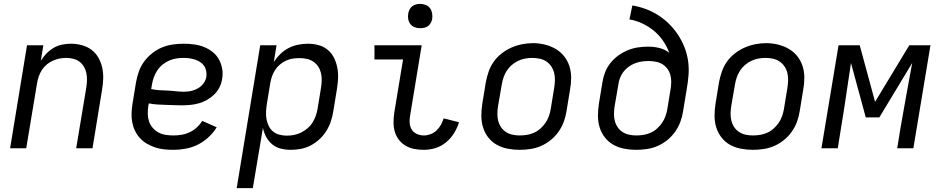

<svg xmlns="http://www.w3.org/2000/svg" viewBox="-20 -763 4840 988"><path d="M32 0 119 -530H203L190 -450Q202 -470 219 -487.5Q236 -505 256.5 -517Q277 -529 300 -533.5Q323 -538 345 -538Q374 -538 401.5 -530.5Q429 -523 451 -506.5Q473 -490 486.5 -466Q500 -442 506 -415Q512 -388 511 -358.5Q510 -329 505 -300L456 0H372L424 -312Q427 -331 427.5 -350Q428 -369 424.5 -386.5Q421 -404 412 -419.5Q403 -435 389 -445.5Q375 -456 357 -460.5Q339 -465 320 -465Q303 -465 285.5 -461.5Q268 -458 251.5 -450.5Q235 -443 220.5 -431Q206 -419 196 -403.5Q186 -388 180 -371Q174 -354 171 -337L115 0Z M873 8Q849 8 824.5 5.5Q800 3 778 -4.5Q756 -12 736 -23.5Q716 -35 700.5 -52Q685 -69 675 -89.5Q665 -110 660.5 -133.5Q656 -157 657 -181Q658 -205 662 -230L680 -340Q685 -368 694.5 -395Q704 -422 721.5 -446Q739 -470 763 -489Q787 -508 814 -519Q841 -530 869 -534Q897 -538 925 -538Q952 -538 978.5 -534.5Q1005 -531 1029 -521.5Q1053 -512 1073 -496.5Q1093 -481 1105.5 -459Q1118 -437 1123 -410.5Q1128 -384 1123 -357Q1120 -335 1109.5 -314Q1099 -293 1082 -276.5Q1065 -260 1044.5 -248.5Q1024 -237 1002 -231Q980 -225 958 -223Q936 -221 914 -221Q893 -221 871.5 -222Q850 -223 829 -223.5Q808 -224 787 -225.5Q766 -227 746 -231L743 -218Q740 -197 740.5 -176.5Q741 -156 747 -138Q753 -120 766 -105Q779 -90 796 -81Q813 -72 833 -69Q853 -66 873 -66Q894 -66 915 -69.5Q936 -73 956 -82.5Q976 -92 992.5 -107Q1009 -122 1021 -141L1095 -108Q1078 -80 1052.5 -56.5Q1027 -33 997.5 -18.5Q968 -4 936 2Q904 8 873 8ZM926 -291Q938 -291 950.5 -292.5Q963 -294 975 -298Q987 -302 998.5 -308.5Q1010 -315 1019 -324Q1028 -333 1034 -344.5Q1040 -356 1042 -368Q1044 -383 1041 -398Q1038 -413 1030 -424.5Q1022 -436 1009.5 -444Q997 -452 983.5 -456.5Q970 -461 955 -463Q940 -465 925 -465Q906 -465 887 -462Q868 -459 850 -451Q832 -443 816 -430Q800 -417 789 -400Q778 -383 771.5 -365Q765 -347 762 -328L758 -305Q778 -300 799 -299Q820 -298 841.5 -297Q863 -296 884 -293.5Q905 -291 926 -291Z M1198 205 1319 -530H1403L1389 -444Q1403 -466 1422.5 -485Q1442 -504 1465.5 -516Q1489 -528 1514.5 -533Q1540 -538 1565 -538Q1565 -538 1565 -538Q1565 -538 1565 -538Q1594 -538 1620.5 -530.5Q1647 -523 1667.5 -505.5Q1688 -488 1699.5 -464Q1711 -440 1716 -413Q1721 -386 1719.5 -357.5Q1718 -329 1713 -300L1695 -190Q1691 -164 1682.5 -138.5Q1674 -113 1659.5 -89.5Q1645 -66 1624.5 -47Q1604 -28 1579.5 -15Q1555 -2 1528.5 3Q1502 8 1476 8Q1449 8 1424 1.5Q1399 -5 1380.5 -20.5Q1362 -36 1350 -58Q1338 -80 1333 -105L1281 205ZM1456 -65Q1474 -65 1492.5 -68.5Q1511 -72 1528.5 -80.5Q1546 -89 1561.5 -102Q1577 -115 1587.5 -131.5Q1598 -148 1604.5 -166Q1611 -184 1614 -202L1632 -312Q1635 -331 1635.5 -350.5Q1636 -370 1631.5 -388Q1627 -406 1617 -421Q1607 -436 1592 -446Q1577 -456 1558.5 -460Q1540 -464 1521 -464Q1504 -464 1486.5 -461.5Q1469 -459 1452 -451Q1435 -443 1420.5 -431Q1406 -419 1396 -403.5Q1386 -388 1380 -371Q1374 -354 1371 -337L1353 -227Q1350 -207 1349 -187.5Q1348 -168 1351.5 -149.5Q1355 -131 1363 -114.5Q1371 -98 1385 -86.5Q1399 -75 1417.5 -70Q1436 -65 1456 -65Z M2161 8Q2136 8 2112 3.5Q2088 -1 2067.5 -13Q2047 -25 2032.5 -44Q2018 -63 2011.5 -85.5Q2005 -108 2005 -133.5Q2005 -159 2009 -184L2054 -457H1907V-530H2150L2091 -172Q2087 -152 2088 -132.5Q2089 -113 2098 -97.5Q2107 -82 2124.5 -74Q2142 -66 2161 -66Q2178 -66 2195.5 -72.5Q2213 -79 2226.5 -92Q2240 -105 2249 -121Q2258 -137 2263 -154L2342 -134Q2333 -104 2316 -77Q2299 -50 2274.5 -30Q2250 -10 2220.5 -1Q2191 8 2161 8ZM2142 -618Q2127 -618 2113.5 -623Q2100 -628 2091.5 -639.5Q2083 -651 2080.5 -665.5Q2078 -680 2081 -695Q2083 -705 2088 -715Q2093 -725 2102 -731.5Q2111 -738 2121.5 -740.5Q2132 -743 2142 -743Q2157 -743 2171 -737.5Q2185 -732 2193 -720.5Q2201 -709 2203.5 -694.5Q2206 -680 2204 -665Q2202 -655 2196.5 -645Q2191 -635 2182 -628.5Q2173 -622 2162.5 -620Q2152 -618 2142 -618Z M2653 8Q2622 8 2591.5 2Q2561 -4 2535.5 -18.5Q2510 -33 2492 -56.5Q2474 -80 2465.5 -108Q2457 -136 2457 -167.5Q2457 -199 2462 -230L2480 -340Q2485 -367 2494.5 -394.5Q2504 -422 2521 -446Q2538 -470 2562 -488.5Q2586 -507 2612.5 -518.5Q2639 -530 2667 -535.5Q2695 -541 2723 -541Q2754 -541 2784 -533.5Q2814 -526 2839 -511.5Q2864 -497 2882.5 -474Q2901 -451 2910 -422.5Q2919 -394 2919 -362.5Q2919 -331 2913 -300L2895 -190Q2891 -163 2881 -136Q2871 -109 2854 -85Q2837 -61 2813.5 -42Q2790 -23 2763 -11.5Q2736 0 2708 4Q2680 8 2653 8ZM2654 -66Q2673 -66 2691.5 -69Q2710 -72 2728 -80Q2746 -88 2761 -101.5Q2776 -115 2787 -131Q2798 -147 2804.5 -165.5Q2811 -184 2814 -202L2832 -312Q2835 -332 2835.5 -351Q2836 -370 2831.5 -388Q2827 -406 2816.5 -421.5Q2806 -437 2791 -447Q2776 -457 2757 -461Q2738 -465 2719 -465Q2700 -465 2681.5 -461.5Q2663 -458 2645.5 -449.5Q2628 -441 2613 -428Q2598 -415 2587.5 -398.5Q2577 -382 2571 -364Q2565 -346 2562 -328L2543 -218Q2540 -199 2539.5 -179.5Q2539 -160 2543.5 -142Q2548 -124 2558 -109Q2568 -94 2583 -84Q2598 -74 2616.5 -70Q2635 -66 2654 -66Z M3253 8Q3222 8 3191.5 2Q3161 -4 3135.5 -18.5Q3110 -33 3092 -56.5Q3074 -80 3065.5 -108Q3057 -136 3057 -167.5Q3057 -199 3062 -230L3080 -340Q3084 -366 3094 -391.5Q3104 -417 3121.5 -439Q3139 -461 3162 -477.5Q3185 -494 3210.5 -504.5Q3236 -515 3262.5 -519Q3289 -523 3316 -523Q3345 -523 3373.5 -516Q3402 -509 3424 -491Q3412 -524 3392 -553Q3372 -582 3345.5 -604Q3319 -626 3287 -641.5Q3255 -657 3219 -663L3234 -735Q3270 -729 3304.5 -716Q3339 -703 3369 -683.5Q3399 -664 3424 -639Q3449 -614 3468.5 -584.5Q3488 -555 3501.5 -521.5Q3515 -488 3520.5 -451.5Q3526 -415 3523 -376.5Q3520 -338 3513 -300L3495 -190Q3491 -163 3481 -136Q3471 -109 3454 -85Q3437 -61 3413.5 -42Q3390 -23 3363 -11.5Q3336 0 3308 4Q3280 8 3253 8ZM3254 -66Q3273 -66 3291.5 -69Q3310 -72 3328 -80Q3346 -88 3361 -101.5Q3376 -115 3387 -131Q3398 -147 3404.5 -165.5Q3411 -184 3414 -202L3431 -306Q3434 -325 3434 -343.5Q3434 -362 3429 -379Q3424 -396 3413.5 -410Q3403 -424 3388 -433Q3373 -442 3354.5 -445.5Q3336 -449 3318 -449Q3318 -449 3317.5 -449Q3317 -449 3317 -449Q3300 -449 3282.5 -446.5Q3265 -444 3248 -437.5Q3231 -431 3215.5 -420Q3200 -409 3188.5 -394Q3177 -379 3170.5 -362Q3164 -345 3162 -328L3143 -218Q3140 -199 3139.5 -179.5Q3139 -160 3143.5 -142Q3148 -124 3158 -109Q3168 -94 3183 -84Q3198 -74 3216.5 -70Q3235 -66 3254 -66Z M3853 8Q3822 8 3791.5 2Q3761 -4 3735.5 -18.5Q3710 -33 3692 -56.5Q3674 -80 3665.5 -108Q3657 -136 3657 -167.5Q3657 -199 3662 -230L3680 -340Q3685 -367 3694.5 -394.5Q3704 -422 3721 -446Q3738 -470 3762 -488.5Q3786 -507 3812.5 -518.5Q3839 -530 3867 -535.5Q3895 -541 3923 -541Q3954 -541 3984 -533.5Q4014 -526 4039 -511.5Q4064 -497 4082.5 -474Q4101 -451 4110 -422.5Q4119 -394 4119 -362.5Q4119 -331 4113 -300L4095 -190Q4091 -163 4081 -136Q4071 -109 4054 -85Q4037 -61 4013.5 -42Q3990 -23 3963 -11.5Q3936 0 3908 4Q3880 8 3853 8ZM3854 -66Q3873 -66 3891.5 -69Q3910 -72 3928 -80Q3946 -88 3961 -101.5Q3976 -115 3987 -131Q3998 -147 4004.5 -165.5Q4011 -184 4014 -202L4032 -312Q4035 -332 4035.5 -351Q4036 -370 4031.5 -388Q4027 -406 4016.5 -421.5Q4006 -437 3991 -447Q3976 -457 3957 -461Q3938 -465 3919 -465Q3900 -465 3881.5 -461.5Q3863 -458 3845.5 -449.5Q3828 -441 3813 -428Q3798 -415 3787.5 -398.5Q3777 -382 3771 -364Q3765 -346 3762 -328L3743 -218Q3740 -199 3739.5 -179.5Q3739 -160 3743.5 -142Q3748 -124 3758 -109Q3768 -94 3783 -84Q3798 -74 3816.5 -70Q3835 -66 3854 -66Z M4207 0 4295 -530H4404L4483 -239L4659 -530H4768L4680 0H4597L4614 -106Q4628 -189 4643.5 -272Q4659 -355 4674 -439L4505 -159H4435L4359 -439Q4346 -355 4334 -272Q4322 -189 4308 -106L4291 0Z"/></svg>

Font: Iosevka Curly Extended
Style: Italic
Weight: 400
Width: 7
Italic angle: -9°
Monospace: yes
Designer: Belleve Invis
Foundry: Belleve Invis
Version: Version 11.1.0; ttfautohint (v1.8.3)